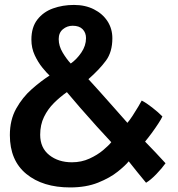

<svg xmlns="http://www.w3.org/2000/svg" viewBox="-20 -732 738 798"><path d="M271.5 47Q158 47 89.5 -9Q21 -65 21 -170.5Q21 -233.5 47.2 -280.5Q73.5 -327.5 111.8 -361.2Q150 -395 186 -418Q174.5 -428.5 156.5 -450.5Q138.5 -472.5 124.5 -502.2Q110.5 -532 110.5 -567.5Q110.5 -618.5 135.2 -650.5Q160 -682.5 200.2 -697Q240.5 -711.5 287.5 -711.5Q334.5 -711.5 370.5 -693.2Q406.5 -675 426.8 -643.8Q447 -612.5 447 -573Q447 -516 420.2 -479.8Q393.5 -443.5 347.5 -403Q366 -383 394 -351.8Q422 -320.5 452.5 -286Q483 -251.5 509.5 -221.5Q518 -231 530.8 -250.5Q543.5 -270 554.5 -288.5Q565.5 -307 569 -314Q586.5 -305.5 612.5 -285.2Q638.5 -265 655 -248Q650.5 -237.5 638.2 -218.8Q626 -200 610.8 -179.2Q595.5 -158.5 583 -143.5Q602.5 -123.5 626 -98.8Q649.5 -74 668 -53.5Q653.5 -33 630 -8.5Q606.5 16 587 27.5Q572.5 10.5 550.5 -17Q528.5 -44.5 515 -61.5Q501.5 -44.5 469.5 -18.8Q437.5 7 387.8 27Q338 47 271.5 47ZM274 -468Q298.5 -485 318 -513.5Q337.5 -542 337.5 -573.5Q337.5 -596 323.5 -610.5Q309.5 -625 282 -625Q259 -625 241.5 -610.5Q224 -596 224 -569.5Q224 -541 240.5 -513.5Q257 -486 274 -468ZM279 -57.5Q318.5 -57.5 351.8 -72.8Q385 -88 408.5 -107.8Q432 -127.5 442.5 -141Q416.5 -168.5 381.8 -207Q347 -245.5 313.5 -284Q280 -322.5 258 -349Q230 -329.5 204.5 -304.2Q179 -279 163 -246.2Q147 -213.5 147 -172Q147 -117.5 184.8 -87.5Q222.5 -57.5 279 -57.5Z"/></svg>

Font: Grandstander SemiBold
Style: Regular
Weight: 600
Designer: Tyler Finck
Foundry: Etcetera Type Co
Version: Version 1.200; ttfautohint (v1.8.3)